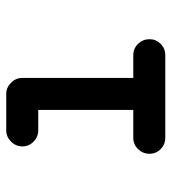

<svg xmlns="http://www.w3.org/2000/svg" viewBox="12 -536 537 600"><g transform="rotate(-90 280.0 -235.5)"><path d="M173 -384Q153 -384 138 -398.5Q123 -413 123 -433.5Q123 -454 138 -469Q153 -484 173 -484H287Q307 -484 322 -469Q337 -454 337 -434V-87H408Q429 -87 443.5 -72Q458 -57 458 -36.5Q458 -16 443.5 -1.5Q429 13 408 13H150Q129 13 114.5 -1.5Q100 -16 100 -36.5Q100 -57 114.5 -72Q129 -87 150 -87H237V-384Z"/></g></svg>

Font: Brass Mono
Style: Bold
Weight: 700
Monospace: yes
Version: Version 1.100; ttfautohint (v1.8.3) -l 8 -r 50 -G 200 -x 14 